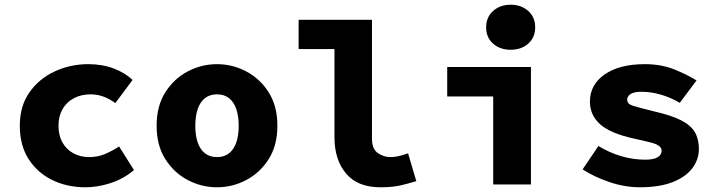

<svg xmlns="http://www.w3.org/2000/svg" viewBox="-20 -782 3040 814"><path d="M343 12Q264 12 201 -19Q138 -50 101 -108Q64 -166 64 -249Q64 -332 104.5 -390Q145 -448 211.5 -479Q278 -510 354 -510Q414 -510 462.5 -491.5Q511 -473 542 -443L469 -345Q441 -365 415.5 -373.5Q390 -382 364 -382Q324 -382 293 -365.5Q262 -349 245 -319Q228 -289 228 -249Q228 -208 244.5 -178.5Q261 -149 290.5 -132.5Q320 -116 358 -116Q396 -116 427.5 -130Q459 -144 485 -161L548 -61Q503 -23 448 -5.5Q393 12 343 12Z M900 12Q834 12 775.5 -19Q717 -50 680.5 -108Q644 -166 644 -249Q644 -332 680.5 -390Q717 -448 775.5 -479Q834 -510 900 -510Q966 -510 1024.5 -479Q1083 -448 1119.5 -390Q1156 -332 1156 -249Q1156 -166 1119.5 -108Q1083 -50 1024.5 -19Q966 12 900 12ZM900 -116Q931 -116 951.5 -132.5Q972 -149 982 -178.5Q992 -208 992 -249Q992 -289 982 -319Q972 -349 951.5 -365.5Q931 -382 900 -382Q869 -382 848.5 -365.5Q828 -349 818 -319Q808 -289 808 -249Q808 -208 818 -178.5Q828 -149 848.5 -132.5Q869 -116 900 -116Z M1593 12Q1496 12 1447 -46.5Q1398 -105 1398 -200V-574H1246V-698H1557V-194Q1557 -150 1582 -133Q1607 -116 1635 -116Q1652 -116 1669.5 -120Q1687 -124 1710 -132L1745 -14Q1706 -2 1673.5 5Q1641 12 1593 12Z M2071 0V-373H1876V-498H2231V0ZM2145 -571Q2100 -571 2070.5 -597Q2041 -623 2041 -666Q2041 -709 2070.5 -735.5Q2100 -762 2145 -762Q2190 -762 2219.5 -735.5Q2249 -709 2249 -666Q2249 -623 2219.5 -597Q2190 -571 2145 -571Z M2693 12Q2628 12 2562.5 -10.5Q2497 -33 2450 -64L2517 -163Q2563 -135 2613.5 -120Q2664 -105 2715 -105Q2752 -105 2768.5 -115.5Q2785 -126 2785 -142Q2785 -151 2779.5 -158Q2774 -165 2761.5 -170.5Q2749 -176 2726.5 -181Q2704 -186 2670 -194Q2568 -216 2524.5 -255Q2481 -294 2481 -351Q2481 -423 2543.5 -466.5Q2606 -510 2714 -510Q2783 -510 2838 -488Q2893 -466 2933 -441L2862 -346Q2823 -369 2781 -381Q2739 -393 2699 -393Q2680 -393 2666.5 -389Q2653 -385 2646 -377Q2639 -369 2639 -359Q2639 -341 2663.5 -333.5Q2688 -326 2748 -311Q2824 -294 2866.5 -272.5Q2909 -251 2926 -221.5Q2943 -192 2943 -151Q2943 -105 2914.5 -68Q2886 -31 2830.5 -9.5Q2775 12 2693 12Z"/></svg>

Font: Source Code Pro ExtraBold
Style: Regular
Weight: 800
Monospace: yes
Designer: Paul D. Hunt, Teo Tuominen
Foundry: Adobe Systems Incorporated
Version: Version 1.018;hotconv 1.0.116;makeotfexe 2.5.65601